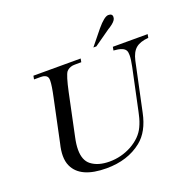

<svg xmlns="http://www.w3.org/2000/svg" viewBox="-141 -941 1079 1088"><g transform="rotate(-20 399.0 -396.5)"><path d="M501 -659H483L555 -748Q601 -803 625 -803Q649 -803 649 -784Q649 -780 648 -775Q644 -757 609 -734L599 -728ZM798 -625 794 -604Q744 -600 718 -578.5Q692 -557 681 -508L619 -216Q597 -109 533 -58Q448 10 320 10Q163 10 122 -80Q110 -106 110 -141Q110 -173 120 -213L174 -469Q189 -538 189 -567Q189 -578 187 -583Q183 -598 160 -603Q156 -604 146 -604H105L109 -625H394L390 -604H378Q343 -604 338 -603Q314 -599 300 -583Q285 -563 265 -469L212 -217Q203 -176 203 -144Q203 -80 239 -52Q280 -20 349 -20Q420 -20 483 -54Q547 -90 572 -144Q587 -175 595 -213Q595 -214 599.5 -232.5Q604 -251 607 -268L652 -480Q661 -523 661 -548Q661 -567 656 -576Q644 -600 584 -604L588 -625Z"/></g></svg>

Font: New Athena Unicode
Style: Italic
Weight: 400
Designer: J. Rusten 1997; rev. by R. Hancock 2001, 2002, rev. by D. Mastronarde 2002-2019
Foundry: Society for Classical Studies (formerly American Philological Association)
Version: Version 5.008